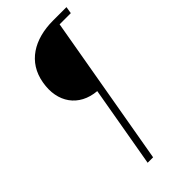

<svg xmlns="http://www.w3.org/2000/svg" viewBox="-262 -760 970 970"><g transform="rotate(-45 223.0 -275.0)"><path d="M245 -288 169 148H208L349 -661H429L435 -698H339C205 -698 103 -637 82 -513C60 -390 125 -298 245 -288Z"/></g></svg>

Font: Fixel Text 20240404 ExtraLight
Style: Italic
Weight: 200
Width: 4
Italic angle: -10°
Designer: AlfaBravo + MacPaw
Foundry: Kyrylo Tkachov, Marchela Mozhyna, Serhii Makarenko, Maria Weinstein, Zakhar Kryvoshyya
Version: Version 1.211;Glyphs 3.2 (3225)